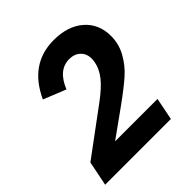

<svg xmlns="http://www.w3.org/2000/svg" viewBox="-191 -846 983 983"><g transform="rotate(-45 300.0 -355.0)"><path d="M512 -121 488 0H12L39 -134L289 -319Q351 -365 380 -402Q409 -439 417 -478Q420 -493 420 -505Q420 -541 397 -563Q374 -585 337 -585Q257 -585 217 -485L95 -534Q176 -710 349 -710Q452 -710 512 -657Q572 -604 572 -517Q572 -459 544 -409Q516 -359 474.5 -322Q433 -285 357 -230L205 -121Z"/></g></svg>

Font: Aneliza
Style: Bold Italic
Weight: 700
Italic angle: -11.31°
Designer: Mike Abbink, Paul van der Laan, Pieter van Rosmalen
Foundry: Bold Monday
Version: Version 3.0